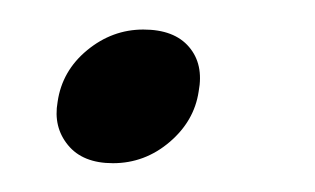

<svg xmlns="http://www.w3.org/2000/svg" viewBox="-20 -102 213 130"><path d="M56.5 8.5Q36 8.5 26 -3.8Q16 -16 19 -33Q22 -54 39 -68Q56 -82 77 -82Q98 -82 108 -70.2Q118 -58.5 114.5 -40Q111.5 -20 94.8 -5.8Q78 8.5 56.5 8.5Z"/></svg>

Font: Fraunces 144pt S100 Light
Style: Italic
Weight: 300
Italic angle: -16°
Version: Version 1.000; ttfautohint (v1.8.3)